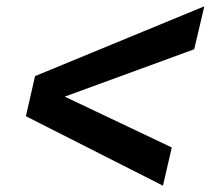

<svg xmlns="http://www.w3.org/2000/svg" viewBox="-20 -602 667 608"><path d="M627 -582 595 -446 185 -296 524 -135 496 -14 62 -234 91 -361Z"/></svg>

Font: Elaine Sans SemiBold
Style: Italic
Weight: 600
Italic angle: -13°
Designer: Wei Huang
Foundry: Wei Huang
Version: Version 2.001;December 24, 2019;FontCreator 12.0.0.2547 64-b